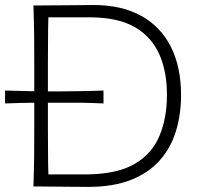

<svg xmlns="http://www.w3.org/2000/svg" viewBox="-31 -736 790 758"><path d="M101 0C139.5 0 175.2 0.5 207.1 1C239 1.4 275.2 1.9 316.7 1.9C383.3 1.9 440 -7.6 487.1 -26.2C533.8 -44.8 571.4 -71 600.5 -103.8C629.5 -136.7 650.5 -175.2 663.8 -219C677.1 -262.9 683.8 -310 683.8 -360.5C683.8 -434.3 670.5 -497.6 643.8 -551C617.1 -603.8 578.1 -644.8 526.7 -673.3C475.2 -701.9 412.4 -716.2 338.6 -716.2C299.5 -716.2 261.9 -715.7 225.7 -715.2C189.5 -714.8 148.1 -714.3 101 -714.3C102.4 -673.8 103.3 -635.2 103.8 -598.1C104.3 -561 104.3 -520.5 104.3 -476.2V-375.7C86.2 -376.2 67.6 -376.7 48.1 -377.1C28.6 -377.6 9 -378.1 -11 -378.6V-327.6C9 -328.6 28.6 -329 48.1 -329.5C67.6 -330 86.2 -330 104.3 -330.5V-237.6C104.3 -193.8 104.3 -153.3 103.8 -116.2C103.3 -79 102.4 -40.5 101 0ZM160 -47.6C159 -79.5 158.6 -111.4 158.6 -142.9C158.1 -173.8 158.1 -207.6 158.1 -244.3V-330.5H160H206.7C231.9 -330.5 259 -330.5 288.1 -330.5C317.1 -330 346.7 -329 377.6 -327.6V-378.6C346.7 -377.1 317.1 -376.7 288.1 -376.2C259 -375.7 231.9 -375.2 206.7 -375.2H160C159.5 -375.2 158.6 -375.2 158.1 -375.2V-469.5C158.1 -506.2 158.1 -540.5 158.6 -572.4C158.6 -603.8 159 -635.7 160 -667.6H330C401 -666.7 458.1 -653.8 501.9 -628.6C545.2 -603.3 577.1 -567.6 597.6 -522.4C618.1 -477.1 628.1 -423.3 628.1 -361.4C628.1 -301.9 618.6 -248.6 599.5 -201.9C580.5 -154.8 548.6 -117.6 503.3 -90.5C458.1 -63.3 396.2 -49 317.6 -47.6Z"/></svg>

Font: Pinar Light
Style: Regular
Weight: 300
Designer: Amin Abedi
Version: Version 2.00;September 9, 2021;FontCreator 13.0.0.2683 64-bi